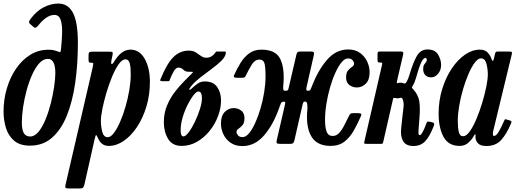

<svg xmlns="http://www.w3.org/2000/svg" viewBox="-21 -810 2916 1081"><path d="M-1 -181.5Q-1 -249.5 17.5 -312.2Q36 -375 69.8 -424Q103.5 -473 149.5 -501.5Q195.5 -530 251 -530Q269 -530 279.8 -527.8Q290.5 -525.5 297 -523Q313.5 -516.5 317.2 -516.2Q321 -516 323 -538.5Q328 -587 328.8 -629.8Q329.5 -672.5 320.2 -699.2Q311 -726 285 -726Q263 -726 240.2 -710.8Q217.5 -695.5 196 -668.5Q188.5 -659 182 -655.2Q175.5 -651.5 168.5 -657.5L148.5 -675Q141 -681.5 143 -688.8Q145 -696 153 -706Q186.5 -750 227 -770Q267.5 -790 307.5 -790Q362 -790 389.8 -737.8Q417.5 -685.5 417.5 -568Q417.5 -448.5 402.5 -343.8Q387.5 -239 355.5 -159.5Q323.5 -80 272.2 -35Q221 10 148 10Q90.5 10 58 -18.2Q25.5 -46.5 12.2 -90.5Q-1 -134.5 -1 -181.5ZM102 -121.5Q102 -79 113.2 -60.2Q124.5 -41.5 148.5 -41.5Q174 -41.5 196 -68.2Q218 -95 235.5 -137.8Q253 -180.5 265.2 -229.2Q277.5 -278 284 -323Q290.5 -368 290.5 -398.5Q290.5 -478.5 248.5 -478.5Q222.5 -478.5 200.2 -454Q178 -429.5 160 -389.5Q142 -349.5 129 -301.8Q116 -254 109 -206.8Q102 -159.5 102 -121.5Z M500.5 -519H593Q610 -519 612.5 -515.8Q615 -512.5 612 -497L607 -474Q602.5 -453.5 607 -450Q611.5 -446.5 622 -464Q640 -494 662.8 -512.2Q685.5 -530.5 714 -530.5Q764.5 -530.5 793.8 -478.8Q823 -427 823 -349.5Q823 -275.5 803.2 -210Q783.5 -144.5 750.2 -94.8Q717 -45 675.8 -16.8Q634.5 11.5 591.5 11.5Q569.5 11.5 555 0.5Q540.5 -10.5 532.5 -28.5Q523.5 -49 520.2 -49.5Q517 -50 511.5 -25L454.5 227.5Q451.5 239.5 447.5 245.2Q443.5 251 428 251H365Q349.5 251 347.5 246.2Q345.5 241.5 348 230L501 -431.5Q504 -445 504.2 -451Q504.5 -457 493 -457H489.5Q481 -457 479.2 -461.2Q477.5 -465.5 477.5 -478V-498.5Q477.5 -513 482.2 -516Q487 -519 500.5 -519ZM547 -129Q547 -96.5 555 -67Q563 -37.5 585.5 -37.5Q602.5 -37.5 620.5 -61.5Q638.5 -85.5 655.5 -124.5Q672.5 -163.5 686 -210.5Q699.5 -257.5 707.2 -304Q715 -350.5 715 -389Q715.5 -428.5 709.8 -452.2Q704 -476 685 -476Q667 -476 647.5 -448.8Q628 -421.5 610.2 -378.8Q592.5 -336 578.2 -288Q564 -240 555.5 -197.5Q547 -155 547 -129Z M881.5 -361Q917 -450 954.2 -487.5Q991.5 -525 1042 -525Q1065.5 -525 1081.2 -515Q1097 -505 1110.5 -495Q1124 -485 1140.5 -485Q1157.5 -485 1170 -492.8Q1182.5 -500.5 1190 -511.5Q1193 -516 1194.2 -518Q1195.5 -520 1202.5 -520H1241.5Q1250 -520 1250.5 -516.8Q1251 -513.5 1249.5 -505.5Q1244.5 -486 1222.5 -465Q1200.5 -444 1170 -421.5Q1139.5 -399 1109.5 -376Q1079.5 -353 1059 -329.5Q1045 -313 1044.8 -305.8Q1044.5 -298.5 1063 -316Q1079.5 -331 1094.8 -341.2Q1110 -351.5 1132.5 -351.5Q1180 -351.5 1201.8 -320Q1223.5 -288.5 1223.5 -245Q1223.5 -201 1206.5 -155.8Q1189.5 -110.5 1159 -72.8Q1128.5 -35 1088.2 -11.8Q1048 11.5 1001.5 11.5Q949.5 11.5 925.5 -28Q901.5 -67.5 901.5 -122Q901.5 -173.5 919.5 -216.2Q937.5 -259 964.2 -293.5Q991 -328 1017.8 -354.5Q1044.5 -381 1062.5 -399.5Q1068.5 -405.5 1060.5 -405.8Q1052.5 -406 1040 -406Q1022.5 -406 1011 -417.8Q999.5 -429.5 984 -429.5Q970 -429.5 958.5 -410.5Q947 -391.5 935.5 -363Q933.5 -358 933 -355.5Q932.5 -353 927 -353H892.5Q878 -353 881.5 -361ZM996 -75Q996 -42 1012 -42Q1024 -42 1041.5 -65.2Q1059 -88.5 1076 -123.8Q1093 -159 1104.5 -195.5Q1116 -232 1116 -258Q1116 -274.5 1111.2 -284.8Q1106.5 -295 1095.5 -295Q1085.5 -295 1069 -274.5Q1052.5 -254 1035.8 -221Q1019 -188 1007.5 -149.5Q996 -111 996 -75Z M2060 -403.5Q2060 -359.5 2038.2 -338.5Q2016.5 -317.5 1987.5 -317.5Q1964.5 -317.5 1946 -331.5Q1927.5 -345.5 1927.5 -374Q1927.5 -401 1938.8 -413.8Q1950 -426.5 1961.2 -433.8Q1972.5 -441 1972.5 -452.5Q1972.5 -461 1964.2 -471Q1956 -481 1938 -481Q1920 -481 1901.8 -458.8Q1883.5 -436.5 1866.8 -399.5Q1850 -362.5 1837 -317Q1824 -271.5 1816.5 -224.2Q1809 -177 1809 -135Q1809 -92.5 1818 -68.5Q1827 -44.5 1851.5 -44.5Q1873.5 -44.5 1889.2 -62Q1905 -79.5 1918 -106Q1931 -132.5 1945.5 -160.5Q1949 -167.5 1953.2 -170.2Q1957.5 -173 1969 -173H1991.5Q2006.5 -173 2011 -170Q2015.5 -167 2011 -156Q1993 -114.5 1971.5 -76Q1950 -37.5 1918.8 -13Q1887.5 11.5 1840.5 11.5Q1763 11.5 1731.5 -42.8Q1700 -97 1709.5 -193.5Q1711 -208 1708.8 -223Q1706.5 -238 1698 -238H1697Q1689.5 -238 1687.5 -235Q1685.5 -232 1683 -223L1636.5 -19.5Q1634 -10 1630 -5Q1626 0 1613.5 0H1557.5Q1540.5 0 1537.5 -4Q1534.5 -8 1537.5 -22L1581.5 -212.5Q1584.5 -225 1585 -231.2Q1585.5 -237.5 1576.5 -237.5H1576Q1565 -237.5 1561 -229.2Q1557 -221 1552.5 -207.5Q1519 -109.5 1466.5 -48.5Q1414 12.5 1343.5 12.5Q1304 12.5 1277 -6.5Q1250 -25.5 1236.5 -54.5Q1223 -83.5 1223 -114Q1223 -158.5 1244.8 -180Q1266.5 -201.5 1295 -201.5Q1318.5 -201.5 1337 -187.5Q1355.5 -173.5 1355.5 -145Q1355.5 -118 1344.2 -105.2Q1333 -92.5 1321.8 -85.2Q1310.5 -78 1310.5 -67Q1310.5 -58 1318.8 -48Q1327 -38 1345 -38Q1363 -38 1381.2 -59.8Q1399.5 -81.5 1416 -118Q1432.5 -154.5 1445.8 -199.5Q1459 -244.5 1466.5 -291.2Q1474 -338 1474 -379.5Q1474 -435.5 1467.5 -455Q1461 -474.5 1440 -474.5Q1413.5 -474.5 1396 -445.5Q1378.5 -416.5 1363 -384.5Q1360 -377.5 1355.8 -374.8Q1351.5 -372 1339.5 -372H1317Q1302 -372 1297.5 -375.2Q1293 -378.5 1298 -389Q1313.5 -424 1333.8 -456.5Q1354 -489 1382.2 -509.8Q1410.5 -530.5 1451 -530.5Q1532 -530.5 1557.5 -476.8Q1583 -423 1574 -329Q1572.5 -315 1574 -307Q1575.5 -299 1584 -299H1585Q1596 -299 1599 -301.8Q1602 -304.5 1604 -314L1647.5 -501Q1649.5 -511 1653.8 -515.5Q1658 -520 1670.5 -520H1727.5Q1744.5 -520 1746.2 -514.2Q1748 -508.5 1745 -495.5L1705 -320Q1702.5 -308 1704 -303.5Q1705.5 -299 1713.5 -299H1715Q1724.5 -299 1728.2 -307.8Q1732 -316.5 1736 -327Q1770.5 -416 1820.8 -473.8Q1871 -531.5 1939.5 -531.5Q1979 -531.5 2005.8 -512.2Q2032.5 -493 2046.2 -463.5Q2060 -434 2060 -403.5Z M2420.5 -99Q2397 -39 2371.8 -13.5Q2346.5 12 2307 12Q2265 12 2249 -14.8Q2233 -41.5 2237.5 -86.5L2243.5 -143Q2247.5 -181 2250.8 -206.2Q2254 -231.5 2246 -251.5Q2243.5 -258 2240.5 -259Q2237.5 -260 2232 -259Q2229 -258 2225.5 -257.2Q2222 -256.5 2217.5 -256.5Q2212.5 -256.5 2209.5 -257Q2206.5 -257.5 2203.5 -258.5Q2193.5 -260.5 2192 -253L2137 -12.5Q2135 -4.5 2133.5 -2.2Q2132 0 2122 0H2044.5Q2028.5 0 2029 -4.2Q2029.5 -8.5 2032 -20L2129 -441Q2131.5 -451.5 2130.8 -454.8Q2130 -458 2121.5 -458H2116.5Q2108 -458 2106.2 -461.8Q2104.5 -465.5 2104.5 -474.5V-503.5Q2104.5 -513 2106.5 -516.5Q2108.5 -520 2117.5 -520H2235.5Q2247 -520 2248.8 -515.2Q2250.5 -510.5 2248.5 -501.5L2218 -370.5Q2214.5 -355 2213.2 -347.8Q2212 -340.5 2218 -342Q2226.5 -344.5 2233.5 -344.5Q2239.5 -344.5 2243 -343.8Q2246.5 -343 2249 -342Q2253.5 -340 2258.2 -339.8Q2263 -339.5 2269.5 -351.5Q2274 -359.5 2278 -369.8Q2282 -380 2285.5 -392.5Q2305 -458.5 2326 -495Q2347 -531.5 2386 -531.5Q2427.5 -531.5 2445 -503.5Q2462.5 -475.5 2462.5 -444Q2462.5 -415.5 2445.8 -395Q2429 -374.5 2406.5 -374.5Q2385.5 -374.5 2373.5 -387.2Q2361.5 -400 2361.5 -421Q2361.5 -437 2366.5 -445.2Q2371.5 -453.5 2376.5 -459Q2381.5 -464.5 2382 -472.5Q2382 -483.5 2373.5 -483.5Q2362.5 -483.5 2350 -457.2Q2337.5 -431 2321 -370.5Q2314.5 -346.5 2302.5 -326.5Q2296.5 -317.5 2298.8 -315Q2301 -312.5 2307.5 -305Q2333.5 -276 2339.5 -240.8Q2345.5 -205.5 2340.5 -145L2335.5 -78Q2334 -59 2336 -54Q2338 -49 2343 -49Q2349 -49 2358.8 -66.8Q2368.5 -84.5 2378.5 -112.5Q2382.5 -123.5 2386 -125Q2389.5 -126.5 2398.5 -124.5L2414 -121Q2421.5 -119 2423.2 -114.8Q2425 -110.5 2420.5 -99Z M2856 -114.5Q2832 -57 2801.5 -22.5Q2771 12 2717.5 12Q2684 12 2670.2 -3.2Q2656.5 -18.5 2656 -36Q2655.5 -40 2656 -42.2Q2656.5 -44.5 2656.5 -48.5Q2656.5 -60.5 2648.5 -47.5Q2637.5 -26.5 2617 -7.5Q2596.5 11.5 2566.5 11.5Q2503.5 11.5 2476 -39.8Q2448.5 -91 2448.5 -169.5Q2448.5 -243.5 2468.8 -309Q2489 -374.5 2522.5 -424.2Q2556 -474 2597 -502.2Q2638 -530.5 2680 -530.5Q2710.5 -530.5 2725.5 -513.2Q2740.5 -496 2745.5 -480Q2754 -454.5 2760 -480L2766 -506.5Q2767.5 -513.5 2770.5 -516.8Q2773.5 -520 2782 -520H2842.5Q2858 -520 2860.5 -516.2Q2863 -512.5 2859.5 -500.5L2757 -77Q2754 -65 2754 -56Q2754 -44.5 2760.5 -44.5Q2772.5 -44.5 2786.2 -67.2Q2800 -90 2817 -129Q2820 -136 2821.5 -138Q2823 -140 2831.5 -137L2850.5 -131.5Q2857.5 -129 2858.5 -125.8Q2859.5 -122.5 2856 -114.5ZM2725.5 -390Q2725.5 -422.5 2717.5 -452Q2709.5 -481.5 2687 -481.5Q2670 -481.5 2652 -457.5Q2634 -433.5 2617 -394.2Q2600 -355 2586.2 -308.2Q2572.5 -261.5 2564.5 -214.8Q2556.5 -168 2556.5 -130Q2556.5 -91 2562 -67Q2567.5 -43 2586.5 -43Q2604.5 -43 2624 -70.2Q2643.5 -97.5 2661.5 -140.5Q2679.5 -183.5 2694 -231.5Q2708.5 -279.5 2717 -322Q2725.5 -364.5 2725.5 -390Z"/></svg>

Font: Besley* Condensed Medium
Style: Italic
Weight: 500
Width: 3
Italic angle: -13°
Designer: Owen Earl
Foundry: indestructible type*
Version: Version 3.000; ttfautohint (v1.8.3)